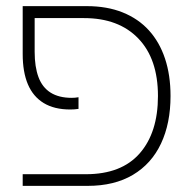

<svg xmlns="http://www.w3.org/2000/svg" viewBox="-20 -606 630 626"><path d="M54 0V-38H260Q376 -38 435.5 -106Q495 -174 495 -293Q495 -414 431 -480.5Q367 -547 254 -547H71V-586H263Q329 -586 380 -565.5Q431 -545 465.5 -507Q500 -469 518 -415Q536 -361 536 -293Q536 -204 505 -138Q474 -72 413.5 -36Q353 0 266 0ZM209 -249Q157 -249 122.5 -270Q88 -291 71 -331Q54 -371 54 -430V-586H93V-437Q93 -388 105.5 -354.5Q118 -321 145 -304Q172 -287 214 -287Q219 -287 225 -287.5Q231 -288 236 -289V-251Q230 -250 223 -249.5Q216 -249 209 -249Z"/></svg>

Font: Noto Sans Hebrew ExtraLight
Style: Regular
Weight: 250
Designer: Monotype Design Team
Foundry: Monotype Imaging Inc.
Version: Version 2.003